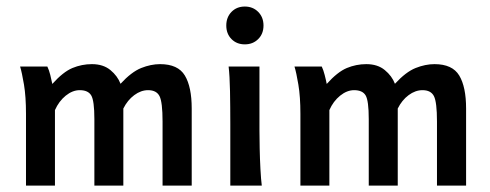

<svg xmlns="http://www.w3.org/2000/svg" viewBox="-20 -582 1536 602"><path d="M61.5 0V-225.1Q61.5 -278.8 55.2 -316.7Q48.8 -354.5 43 -373.5H128.4Q133.8 -362.3 137.7 -346.9Q141.6 -331.5 144 -318.8Q177.7 -356.4 207 -368.7Q236.3 -380.9 268.1 -380.9Q303.7 -380.9 326.2 -362.3Q348.6 -343.8 357.9 -319.3Q392.1 -356.4 422.6 -368.7Q453.1 -380.9 481.9 -380.9Q538.1 -380.9 559.6 -345.2Q581.1 -309.6 581.1 -241.7V0H489.7V-201.2Q489.7 -261.7 480.2 -280.5Q470.7 -299.3 444.3 -299.3Q421.9 -299.3 400.9 -283.7Q379.9 -268.1 366.7 -241.7V0H275.9V-208.5Q275.9 -266.1 266.1 -282.7Q256.3 -299.3 230 -299.3Q207.5 -299.3 186 -282Q164.6 -264.6 152.3 -236.8V0Z M702.1 0Q702.1 0 702.1 -19.8Q702.1 -39.6 702.1 -70.3Q702.1 -101.1 702.1 -134.3Q702.1 -167.5 702.1 -193.8Q702.1 -247.6 701.2 -296.1Q700.2 -344.7 696.8 -373.5H793.5V-173.8Q793.5 -150.4 794.2 -116.9Q794.9 -83.5 796.6 -51.5Q798.3 -19.5 800.8 0ZM747.6 -442.9Q722.2 -442.9 705.8 -459.5Q689.5 -476.1 689.5 -502Q689.5 -527.8 705.8 -544.7Q722.2 -561.5 747.6 -561.5Q772.9 -561.5 789.6 -544.7Q806.2 -527.8 806.2 -502Q806.2 -476.1 789.6 -459.5Q772.9 -442.9 747.6 -442.9Z M921.9 0V-225.1Q921.9 -278.8 915.5 -316.7Q909.2 -354.5 903.3 -373.5H988.8Q994.1 -362.3 998 -346.9Q1002 -331.5 1004.4 -318.8Q1038.1 -356.4 1067.4 -368.7Q1096.7 -380.9 1128.4 -380.9Q1164.1 -380.9 1186.5 -362.3Q1209 -343.8 1218.3 -319.3Q1252.4 -356.4 1283 -368.7Q1313.5 -380.9 1342.3 -380.9Q1398.4 -380.9 1419.9 -345.2Q1441.4 -309.6 1441.4 -241.7V0H1350.1V-201.2Q1350.1 -261.7 1340.6 -280.5Q1331.1 -299.3 1304.7 -299.3Q1282.2 -299.3 1261.2 -283.7Q1240.2 -268.1 1227.1 -241.7V0H1136.2V-208.5Q1136.2 -266.1 1126.5 -282.7Q1116.7 -299.3 1090.3 -299.3Q1067.9 -299.3 1046.4 -282Q1024.9 -264.6 1012.7 -236.8V0Z"/></svg>

Font: Harmattan SemiBold
Style: Regular
Weight: 600
Designer: George W. Nuss III and SIL International
Foundry: SIL International
Version: Version 4.000